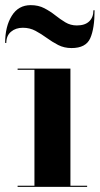

<svg xmlns="http://www.w3.org/2000/svg" viewBox="-42 -727 388 747"><path d="M47 -619Q19 -619 0.8 -603.5Q-17.5 -588 -17.5 -560H-22Q-22 -624 3.8 -665.5Q29.5 -707 77.5 -707Q107.5 -707 130.5 -695Q153.5 -683 173 -667.5Q192.5 -652 212.5 -640Q232.5 -628 257 -628Q288.5 -628 305 -643.8Q321.5 -659.5 321.5 -687H326Q326 -616 309 -578Q292 -540 236.5 -540Q207.5 -540 184.2 -552Q161 -564 139.8 -579.5Q118.5 -595 96.2 -607Q74 -619 47 -619ZM26.5 -4.5H92V-455.5H26.5V-460H232V-4.5H297V0H26.5Z"/></svg>

Font: Bodoni* 36pt
Style: Bold
Weight: 700
Version: Version 2.3